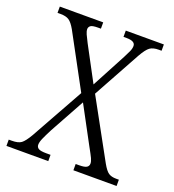

<svg xmlns="http://www.w3.org/2000/svg" viewBox="-130 -816 835 919"><g transform="rotate(20 287.0 -357.0)"><path d="M6 0V-32H21Q54 -32 69.5 -43.5Q85 -55 106 -91L256 -360L109 -632Q92 -662 76.5 -672Q61 -682 34 -682H18V-714H239V-682H225Q195 -682 186.5 -675Q178 -668 178 -658Q178 -647 184.5 -632.5Q191 -618 203 -595L297 -419L390 -594Q400 -613 407 -628.5Q414 -644 414 -657Q414 -682 370 -682H354V-714H548V-682H534Q505 -682 489 -670.5Q473 -659 452 -622L319 -380L482 -83Q500 -51 514.5 -41.5Q529 -32 553 -32H567V0H347V-32H365Q392 -32 402.5 -38.5Q413 -45 413 -58Q413 -69 406 -84Q399 -99 380 -133L279 -321L181 -143Q164 -110 155.5 -90.5Q147 -71 147 -58Q147 -45 157.5 -38.5Q168 -32 198 -32H219V0Z"/></g></svg>

Font: Noto Serif Ethiopic SemiCondensed Light
Style: Regular
Weight: 300
Width: 4
Designer: Monotype Design Team
Foundry: Monotype Imaging Inc.
Version: Version 2.102; ttfautohint (v1.8.4.7-5d5b)